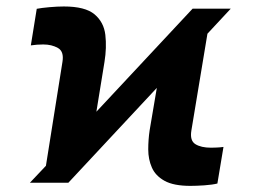

<svg xmlns="http://www.w3.org/2000/svg" viewBox="-20 -573 796 602"><path d="M73.7 0 124 -53.2 175.8 -378.9Q181.2 -411.6 161.6 -422.6Q142.1 -433.6 115.7 -433.6Q106.4 -433.6 96.2 -432.9Q85.9 -432.1 76.7 -430.7L95.2 -545.4Q110.4 -548.3 135 -550.5Q159.7 -552.7 180.2 -552.7Q247.1 -552.7 276.4 -528.1Q305.7 -503.4 310.3 -463.6Q314.9 -423.8 307.6 -378.9L282.2 -222.7L584 -545.9H703.6L630.4 -467.3L580.1 -164.1Q574.7 -132.3 592.5 -121.1Q610.4 -109.9 641.6 -109.9Q648.9 -109.9 659.4 -110.4Q669.9 -110.8 680.7 -112.3L661.6 2.4Q646 6.3 620.8 8.1Q595.7 9.8 577.1 9.8Q524.4 9.8 495.8 -6.1Q467.3 -22 456.1 -47.9Q444.8 -73.7 444.8 -104.5Q444.8 -135.3 449.2 -164.6L471.7 -297.4L194.3 0Z"/></svg>

Font: Inter Display ExtraBold
Style: Italic
Weight: 800
Italic angle: -9.39999°
Designer: Rasmus Andersson
Foundry: rsms
Version: Version 4.000;git-a52131595